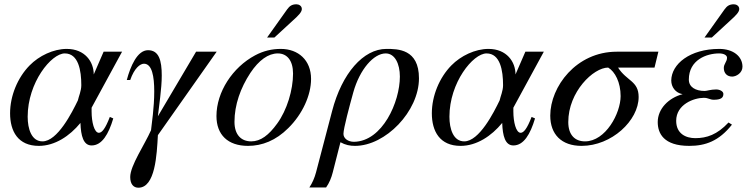

<svg xmlns="http://www.w3.org/2000/svg" viewBox="-20 -669 3500 895"><path d="M359 -272C359 -245 347 -220 343 -201C316 -145 248 -10 178 -10C127 -10 109 -68 109 -125C109 -284 219 -420 282 -420C346 -420 359 -340 359 -272ZM549 -428H463L417 -322C417 -381 376 -441 291 -441C229 -441 162 -409 118 -364C62 -307 27 -222 27 -141C27 -57 64 11 161 11C236 11 305 -35 355 -96C357 -35 369 9 407 9C455 9 486 -43 508 -117L492 -124C471 -69 455 -50 441 -50C419 -50 407 -101 407 -149V-167Z M990 -428H894L716 -127C721 -175 734 -255 734 -317C734 -387 721 -435 670 -435C620 -435 588 -360 571 -296H587C606 -351 633 -372 651 -372C689 -372 699 -312 699 -243C699 -167 687 -90 684 -62C654 6 587 103 587 156C587 189 602 206 625 206C704 206 711 52 716 -39Z M1346 -326C1346 -250 1318 -156 1272 -93C1233 -39 1195 -10 1151 -10C1104 -10 1073 -41 1073 -101C1073 -180 1101 -259 1147 -329C1187 -389 1231 -420 1275 -420C1318 -420 1346 -387 1346 -326ZM1430 -301C1430 -389 1370 -441 1289 -441C1248 -441 1208 -432 1169 -411C1064 -355 989 -240 989 -128C989 -41 1042 11 1136 11C1202 11 1266 -14 1324 -72C1390 -137 1430 -225 1430 -301ZM1225 -494H1259L1347 -575C1370 -596 1387 -612 1387 -627C1387 -642 1373 -649 1362 -649C1341 -649 1330 -641 1319 -626Z M1844 -312C1844 -194 1763 -10 1630 -8C1602 -8 1581 -24 1581 -45C1581 -70 1609 -174 1627 -239C1657 -346 1722 -420 1778 -420C1821 -420 1844 -371 1844 -312ZM1453 135C1446 161 1436 184 1422 205H1500C1515 184 1525 159 1531 135L1567 -6C1590 7 1612 11 1635 11C1777 11 1933 -150 1933 -304C1933 -441 1834 -441 1781 -441C1674 -441 1574 -328 1528 -151Z M2325 -272C2325 -245 2313 -220 2309 -201C2282 -145 2214 -10 2144 -10C2093 -10 2075 -68 2075 -125C2075 -284 2185 -420 2248 -420C2312 -420 2325 -340 2325 -272ZM2515 -428H2429L2383 -322C2383 -381 2342 -441 2257 -441C2195 -441 2128 -409 2084 -364C2028 -307 1993 -222 1993 -141C1993 -57 2030 11 2127 11C2202 11 2271 -35 2321 -96C2323 -35 2335 9 2373 9C2421 9 2452 -43 2474 -117L2458 -124C2437 -69 2421 -50 2407 -50C2385 -50 2373 -101 2373 -149V-167Z M2873 -221C2873 -141 2803 -10 2707 -10C2660 -10 2629 -40 2629 -100C2629 -241 2746 -354 2815 -354C2847 -335 2873 -285 2873 -221ZM3049 -428H2855C2666 -428 2545 -265 2545 -130C2545 -43 2597 11 2691 11C2831 11 2957 -107 2957 -217C2957 -292 2901 -291 2861 -354H3031Z M3376 -98C3323 -41 3274 -25 3221 -25C3178 -25 3132 -45 3132 -106C3132 -182 3214 -213 3261 -213C3282 -213 3289 -204 3307 -204C3340 -204 3352 -213 3352 -231C3352 -243 3336 -252 3318 -252C3293 -252 3275 -245 3265 -245C3222 -245 3191 -263 3191 -298C3191 -390 3274 -420 3332 -420C3355 -420 3369 -411 3369 -400C3369 -381 3354 -372 3354 -352C3354 -328 3369 -312 3393 -312C3412 -312 3441 -329 3441 -358C3441 -406 3398 -441 3333 -441C3195 -441 3110 -370 3109 -294C3109 -264 3128 -236 3162 -230C3097 -213 3046 -162 3046 -100C3046 -48 3073 11 3193 11C3268 11 3331 -11 3392 -88ZM3264 -494H3298L3386 -575C3409 -596 3426 -612 3426 -627C3426 -642 3412 -649 3401 -649C3380 -649 3369 -641 3358 -626Z"/></svg>

Font: XITS
Style: Italic
Weight: 400
Italic angle: -16.33°
Designer: MicroPress Inc., with final additions and corrections provided by Coen Hoffman, Elsevier (retired)
Version: Version 1.302